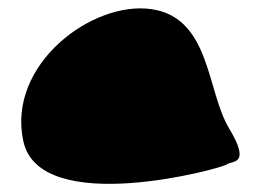

<svg xmlns="http://www.w3.org/2000/svg" viewBox="-20 -662 626 461"><path d="M36 -323C76 -139 511 -257 524 -267C537 -277 584 -264 530 -354C476 -443 486 -619 344 -640C202 -661 -4 -507 36 -323Z"/></svg>

Font: Interstorm
Style: Regular
Weight: 400
Version: Version 0.7